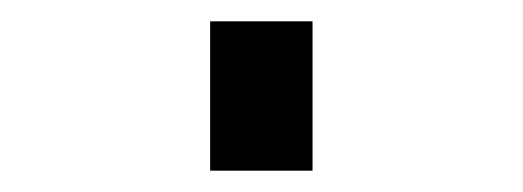

<svg xmlns="http://www.w3.org/2000/svg" viewBox="-20 60 490 180"><path d="M177 220V80H273V220Z"/></svg>

Font: Iosevka Aile Extrabold
Style: Regular
Weight: 800
Designer: Belleve Invis
Foundry: Belleve Invis
Version: Version 27.3.5; ttfautohint (v1.8.4)